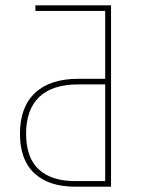

<svg xmlns="http://www.w3.org/2000/svg" viewBox="-20 -701 548 721"><path d="M397 -680V0H261Q164 0 109.5 -50Q55 -100 55 -199Q55 -299 111.5 -352Q168 -405 273 -405H375V-660H113V-681H398ZM375 -21V-384H273Q177 -384 127.5 -337Q78 -290 78 -199Q78 -109 125.5 -65Q173 -21 262 -21Z"/></svg>

Font: Fira Sans Condensed Thin
Style: Regular
Weight: 250
Width: 3
Designer: Carrois Corporate & Edenspiekermann AG
Foundry: Carrois Corporate GbR & Edenspiekermann AG
Version: Version 4.203